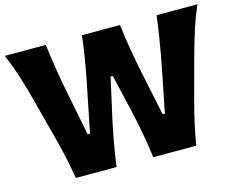

<svg xmlns="http://www.w3.org/2000/svg" viewBox="-108 -964 1394 1128"><g transform="rotate(-15 589.0 -400.5)"><path d="M221.2 0Q211.9 -59.6 197.3 -127.4Q182.6 -195.3 167 -252.9L101.1 -504.4Q84 -571.3 59.3 -650.6Q34.7 -730 3.4 -800.8H252.9Q262.2 -729 274.9 -648.9Q287.6 -568.8 301.8 -497.6L355 -229.5H369.1L423.8 -501Q438 -570.3 451.7 -650.4Q465.3 -730.5 473.1 -800.8H704.6Q712.9 -728.5 726.1 -650.4Q739.3 -572.3 754.4 -499.5L811 -229.5H824.7L878.4 -501Q892.1 -570.8 905.3 -650.4Q918.5 -730 927.2 -800.8H1175.8Q1144 -729 1119.4 -650.1Q1094.7 -571.3 1077.1 -505.9L1008.8 -252.9Q992.7 -192.9 977.8 -125.5Q962.9 -58.1 954.1 0H692.4Q684.1 -65.4 671.1 -137.9Q658.2 -210.4 643.6 -275.4L586.4 -522.9H572.8L517.6 -275.4Q503.4 -210.4 490.5 -137.5Q477.5 -64.5 469.2 0Z"/></g></svg>

Font: Pinar DS4-Bold
Style: Regular
Weight: 700
Designer: Amin Abedi
Version: Version 2.000